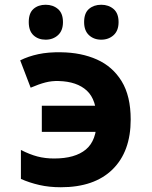

<svg xmlns="http://www.w3.org/2000/svg" viewBox="-20 -777 640 808"><path d="M236 11Q187 11 145.5 1.5Q104 -8 68 -24V-146Q105 -127 137.5 -118.5Q170 -110 208 -110Q296 -110 341.5 -148Q387 -186 387 -271Q387 -357 345.5 -395.5Q304 -434 227 -436Q198 -437 171 -430Q144 -423 109 -408L65 -523Q99 -540 141 -549Q183 -558 237 -557Q322 -556 388 -526.5Q454 -497 492 -435Q530 -373 530 -274Q530 -139 453.5 -64Q377 11 236 11ZM156 -222V-332H396V-222ZM406 -610Q375 -610 354.5 -629Q334 -648 334 -684Q334 -722 354.5 -739.5Q375 -757 406 -757Q437 -757 458 -739Q479 -721 479 -684Q479 -648 458 -629Q437 -610 406 -610ZM172 -610Q141 -610 121 -628.5Q101 -647 101 -684Q101 -722 121 -739.5Q141 -757 172 -757Q203 -757 224 -739Q245 -721 245 -684Q245 -648 224 -629Q203 -610 172 -610Z"/></svg>

Font: Noto Sans Mono
Style: Bold
Weight: 700
Designer: Monotype Design Team
Foundry: Monotype Imaging Inc.
Version: Version 2.014